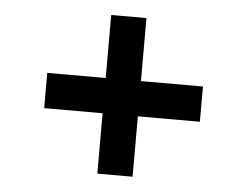

<svg xmlns="http://www.w3.org/2000/svg" viewBox="-42 -633 753 586"><g transform="rotate(5 335.0 -340.0)"><path d="M276 -97V-583H384V-97ZM97 -282V-390H574V-282Z"/></g></svg>

Font: Gabarito Medium
Style: Regular
Weight: 500
Designer: Leandro Assis / Alvaro Franca / Felipe Casaprima
Foundry: Naipe Foundry
Version: Version 1.000